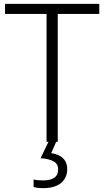

<svg xmlns="http://www.w3.org/2000/svg" viewBox="-20 -734 540 994"><path d="M279 0H221V-662H6V-714H494V-662H279ZM328 142Q328 172 313.5 194Q299 216 271.5 228Q244 240 205 240Q189 240 176 238.5Q163 237 154 234V195Q164 198 177.5 199Q191 200 206 200Q240 200 260.5 186.5Q281 173 281 143Q281 114 257 101Q233 88 190 85L231 0H271L245 59Q269 62 288 72Q307 82 317.5 99.5Q328 117 328 142Z"/></svg>

Font: Noto Sans Display Light
Style: Regular
Weight: 300
Designer: Monotype Design Team
Foundry: Monotype Imaging Inc.
Version: Version 2.003